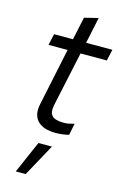

<svg xmlns="http://www.w3.org/2000/svg" viewBox="-136 -707 665 1031"><g transform="rotate(15 197.0 -191.5)"><path d="M215 9Q145 9 113.5 -24.5Q82 -58 95 -119L162 -438H56L70 -501H175L202 -628L279 -647L248 -501H394L380 -438H234L169 -135Q160 -92 177 -73.5Q194 -55 243 -55Q257 -55 270 -57.5Q283 -60 301 -65L288 0Q272 4 252.5 6.5Q233 9 215 9ZM62 264 140 85H215L117 264Z"/></g></svg>

Font: Red Hat Display
Style: Italic
Weight: 300
Italic angle: -12°
Designer: Pentagram, MCKL
Foundry: Pentagram, MCKL
Version: Version 1.023